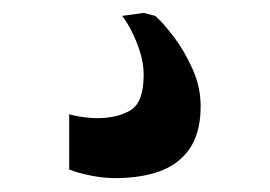

<svg xmlns="http://www.w3.org/2000/svg" viewBox="-20 -26 408 290"><path d="M154 243Q136.5 243 117.2 239.2Q98 235.5 84.5 230V146.5Q94.5 149.5 106.5 151Q118.5 152.5 125.5 152.5Q157.5 152.5 177.2 140.5Q197 128.5 197 87Q197 70 191.5 52.5Q186 35 178.5 20.5Q171 6 164.5 -2L197 -6.5L214.5 -2Q226 8 242.2 29.2Q258.5 50.5 271.2 79Q284 107.5 283 139.5Q282 176.5 265.8 199.5Q249.5 222.5 221 232.8Q192.5 243 154 243Z"/></svg>

Font: Merriweather 72pt
Style: Bold
Weight: 700
Version: Version 2.100